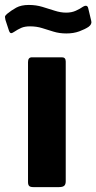

<svg xmlns="http://www.w3.org/2000/svg" viewBox="-59 -764 393 784"><path d="M209.4 -24.1Q209.4 -10.7 203.1 -5.4Q196.8 0 182.4 0H77.1Q64.4 0 59.9 -4.9Q55.4 -9.7 55.4 -20.7V-510.7Q55.4 -530 71.5 -530H194Q209.4 -530 209.4 -512.9ZM302.3 -654.2Q288 -644.7 264.8 -636Q241.6 -627.4 211.8 -627.4Q183.6 -627.4 159.6 -634.8Q135.5 -642.2 112.9 -649.3Q90.3 -656.4 63.6 -656.4Q42.3 -656.4 28.1 -650.3Q14 -644.2 -3.1 -632.8Q-10 -628 -14.6 -628.8Q-19.3 -629.7 -22.7 -639.7L-36.8 -682.7Q-38.5 -689.6 -38.7 -694.7Q-39 -699.7 -30.5 -707.1Q-12.7 -721.7 7.4 -732.8Q27.6 -743.8 58.8 -743.8Q88 -743.8 113.9 -736Q139.9 -728.3 164.3 -720.3Q188.6 -712.4 211.3 -712.4Q233.3 -712.4 250.4 -720.1Q267.6 -727.8 280.6 -737Q287.7 -741.4 293.6 -740.2Q299.4 -739 301.4 -729.7L313.7 -678.2Q317.1 -664.9 302.3 -654.2Z"/></svg>

Font: Libre Franklin Thin
Style: Regular
Weight: 100
Designer: Pablo Impallari, Rodrigo Fuenzalida, Nhung Nguyen
Foundry: Impallari Type
Version: Version 3.000